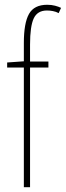

<svg xmlns="http://www.w3.org/2000/svg" viewBox="-20 -851 276 805"><path d="M183 -568H106V-66H80V-568H10V-589L80 -594V-671Q80 -754 101.5 -792.5Q123 -831 178 -831Q196 -831 211 -827Q226 -823 236 -818L226 -796Q215 -802 202 -804.5Q189 -807 177 -807Q137 -807 121.5 -774Q106 -741 106 -664V-593H183Z"/></svg>

Font: Noto Sans Malayalam UI ExtraCondensed Thin
Style: Regular
Weight: 100
Width: 2
Designer: Jelle Bosma - Monotype Design Team
Foundry: Monotype Imaging Inc.
Version: Version 2.104; ttfautohint (v1.8.4.7-5d5b)